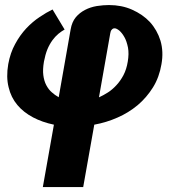

<svg xmlns="http://www.w3.org/2000/svg" viewBox="-20 -510 690 780"><path d="M242.5 -390 193.5 -471.5Q168.5 -459.5 140.5 -440.5Q112.5 -422 86.5 -394.5Q60.5 -366.5 41.5 -331Q22 -296 13.5 -249.5Q4.5 -197 15 -155.5Q24.5 -114.5 50.5 -83.5Q75 -54 114.5 -33Q151.5 -13.5 199 -3.5L154 250H318L363 -3.5Q412.5 -12.5 457.5 -32.5Q501.5 -51.5 539.5 -83Q575.5 -113.5 601.5 -155Q627 -196 636 -249.5Q645 -300 632 -344.5Q618.5 -388 589 -420.5Q560 -451.5 516 -471Q474 -489.5 422.5 -489.5Q400 -489.5 373.5 -485.5Q347 -481 326 -470Q303.5 -458.5 288 -440Q272 -420.5 267 -390.5L218.5 -115Q202.5 -124 190.5 -135Q177.5 -146 168 -164Q159 -181 156 -204.5Q153 -227 158.5 -259.5Q164 -288.5 172.5 -309.5Q180.5 -329 193 -346.5Q204 -361.5 217 -372.5Q230.5 -383.5 242.5 -390ZM499 -259.5Q494 -228.5 481.5 -204.5Q469 -181 453 -164Q436.5 -146 418.5 -134.5Q400.5 -123 382 -114.5L428 -375Q429 -377 429.5 -381Q430 -384.5 432.5 -387.5Q435.5 -391.5 438 -393Q440.5 -395 446 -395Q453 -395 464.5 -386Q476 -376 485.5 -359Q494.5 -343.5 500 -316.5Q504.5 -291.5 499 -259.5Z"/></svg>

Font: B612
Style: Regular
Weight: 700
Italic angle: -10°
Designer: Nicolas Chauveau, Thomas Paillot, Jonathan Favre-Lamarine, Jean-Luc Vinot
Foundry: AIRBUS
Version: Version 1.008